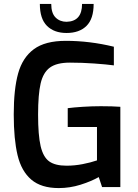

<svg xmlns="http://www.w3.org/2000/svg" viewBox="-20 -953 701 978"><path d="M50 -370Q50 -499 72.5 -579.5Q95 -660 152.5 -702.5Q210 -745 315 -745Q437 -745 560 -715V-620Q523 -625 460.5 -629.5Q398 -634 336 -634Q269 -634 234.5 -609Q200 -584 187 -528Q174 -472 174 -369Q174 -264 187 -208.5Q200 -153 230.5 -131Q261 -109 319 -109Q360 -109 401 -117Q442 -125 474 -136V-306H325V-402Q355 -406 402 -409Q449 -412 494 -412Q554 -412 593 -409V0H500L483 -51Q444 -29 390 -12Q336 5 279 5Q190 5 139.5 -38Q89 -81 69.5 -162.5Q50 -244 50 -370ZM183 -933H241Q241 -886 263 -864Q285 -842 319 -842Q398 -844 398 -933H457Q457 -857 420.5 -821Q384 -785 319 -785Q256 -785 219.5 -821Q183 -857 183 -933Z"/></svg>

Font: Exo SemiBold
Style: Regular
Weight: 600
Designer: Natanael Gama
Foundry: Natanael Gama
Version: Version 1.500